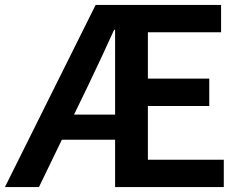

<svg xmlns="http://www.w3.org/2000/svg" viewBox="-23 -759 985 779"><path d="M-3 0 365 -739H874V-628H577V-440H826V-329H577V-111H885V0H444V-638H440Q414 -581 387.5 -524Q361 -467 335 -413L135 0ZM167 -192V-294H517V-192Z"/></svg>

Font: Noto Sans SC Thin SemiBold
Style: Regular
Weight: 600
Version: Version 2.004-H2;hotconv 1.0.118;makeotfexe 2.5.65603